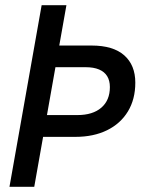

<svg xmlns="http://www.w3.org/2000/svg" viewBox="-20 -720 542 740"><path d="M16.5 0 140.5 -700H236L112 0ZM113 -192.5 128.5 -276.5H278Q337.5 -276.5 370.5 -305Q403.5 -333.5 403.5 -384.5Q403.5 -409.5 393 -426.5Q382.5 -443.5 361.8 -452.2Q341 -461 310 -461H160.5L176 -544.5H333Q416 -544.5 458.8 -506.8Q501.5 -469 501.5 -401.5Q501.5 -337.5 473 -290.5Q444.5 -243.5 392.5 -218Q340.5 -192.5 270.5 -192.5Z"/></svg>

Font: Cabin
Style: Italic
Weight: 400
Width: 4
Italic angle: -10°
Designer: Pablo Impallari
Foundry: Pablo Impallari. http://www.impallari.com Igino Marini. http://www.ikern.com
Version: Version 3.001